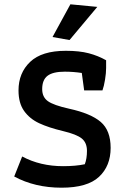

<svg xmlns="http://www.w3.org/2000/svg" viewBox="-20 -864 583 892"><path d="M224 -692 307 -844 432 -832 303 -678ZM46 -44 83 -137Q167 -92 273 -92Q332 -92 374 -101Q384 -127 384 -163Q384 -201 360 -220.5Q336 -240 273 -255Q206 -271 162 -291.5Q118 -312 92 -348.5Q66 -385 66 -444Q66 -525 120 -576.5Q174 -628 286 -628Q349 -628 392.5 -616.5Q436 -605 473 -584V-548Q473 -525 468 -494Q463 -463 456 -444H371L360 -525Q320 -531 281 -531Q226 -531 201 -512Q176 -493 176 -450Q176 -413 202.5 -394Q229 -375 301 -359Q402 -337 448 -297.5Q494 -258 494 -177Q494 -93 440 -42.5Q386 8 266 8Q142 8 46 -44Z"/></svg>

Font: Athiti SemiBold
Style: Regular
Weight: 600
Designer: CadsonDemak Team
Foundry: CadsonDemak
Version: Version 1.032